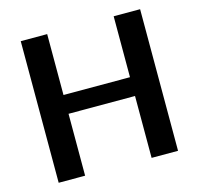

<svg xmlns="http://www.w3.org/2000/svg" viewBox="-105 -835 980 947"><g transform="rotate(-15 385.0 -361.5)"><path d="M690 -723V0H555V-316H215.5V0H80.5V-723H215.5V-412H555V-723Z"/></g></svg>

Font: Lato
Style: Bold
Weight: 700
Designer: Lukasz Dziedzic with Adam Twardoch and Botio Nikoltchev
Foundry: tyPoland Lukasz Dziedzic
Version: Version 2.010; 2014-09-01; http://www.latofonts.com/; ttfaut